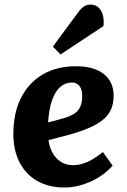

<svg xmlns="http://www.w3.org/2000/svg" viewBox="-20 -821 564 855"><path d="M318 -526Q398.5 -526 442.3 -491.3Q486 -456.5 486 -394.5Q486 -360 474.3 -333.5Q462.5 -307 438 -287.3Q413.5 -267.5 377.3 -251.8Q341 -236 291.5 -222L196 -197Q200 -165.5 214 -140.3Q228 -115 251.5 -100.3Q275 -85.5 305 -85.5Q327 -85.5 349 -92.3Q371 -99 393.3 -112.3Q415.5 -125.5 438 -144L481.5 -83.5Q463 -62.5 439 -44.7Q415 -27 386.3 -13.7Q357.5 -0.5 327.3 6.8Q297 14 267 14Q198 14 146.8 -14.7Q95.5 -43.5 67.5 -97.2Q39.5 -151 39.5 -225Q39.5 -318.5 74 -386Q108.5 -453.5 171 -489.8Q233.5 -526 318 -526ZM346 -393Q346 -412.5 340.8 -425.7Q335.5 -439 325.3 -446.2Q315 -453.5 299.5 -453.5Q271.5 -453.5 249 -434.5Q226.5 -415.5 212.5 -376.5Q198.5 -337.5 194 -276L260 -293.5Q288.5 -301.5 307.5 -312.8Q326.5 -324 336.3 -343.3Q346 -362.5 346 -393ZM329 -767.5Q341 -783.5 353.8 -792Q366.5 -800.5 383.5 -800.5Q412.5 -800.5 428.8 -775.5Q445 -750.5 441 -705L249.5 -578.5L215.5 -613.5Z"/></svg>

Font: Literata
Style: Italic
Weight: 400
Italic angle: -2°
Designer: Latin by Veronika Burian and Jose Scaglione. Greek by Irene Vlachou. Cyrillic by Vera Evstafieva
Foundry: TypeTogether
Version: Version 3.103;gftools[0.9.29]